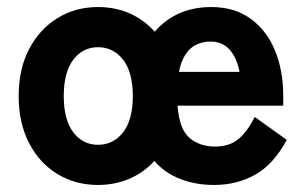

<svg xmlns="http://www.w3.org/2000/svg" viewBox="-20 -514 867 545"><path d="M258 11Q194 11 143 -20Q92 -51 62.5 -108Q33 -165 33 -241Q33 -318 62.5 -374.5Q92 -431 143 -462.5Q194 -494 258 -494Q307 -494 348 -476Q389 -458 419 -424Q480 -494 580 -494Q645 -494 690.5 -461.5Q736 -429 760 -372Q784 -315 784 -241V-214H484Q489 -147 518 -122.5Q547 -98 590 -98Q631 -98 656.5 -119Q682 -140 703 -182L794 -117Q757 -48 705 -18.5Q653 11 588 11Q535 11 491.5 -6Q448 -23 418 -57Q388 -24 347 -6.5Q306 11 258 11ZM258 -103Q302 -103 329.5 -138.5Q357 -174 357 -241Q357 -309 329.5 -344.5Q302 -380 258 -380Q215 -380 188 -344.5Q161 -309 161 -241Q161 -174 188 -138.5Q215 -103 258 -103ZM488 -310H660Q642 -396 578 -396Q505 -396 488 -310Z"/></svg>

Font: Zen Kaku Gothic Antique Black
Style: Regular
Weight: 900
Designer: Yoshimichi Ohira
Foundry: Positype
Version: Version 1.001